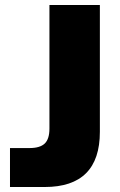

<svg xmlns="http://www.w3.org/2000/svg" viewBox="-20 -749 479 769"><path d="M20 -156H98Q140 -156 159 -174Q178 -192 178 -234V-729H380V-221Q380 0 159 0H20Z"/></svg>

Font: Mona Sans Black
Style: Regular
Weight: 900
Designer: Deni Anggara
Foundry: GitHub
Version: Version 2.000